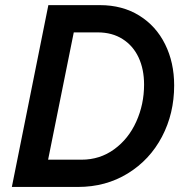

<svg xmlns="http://www.w3.org/2000/svg" viewBox="-20 -740 731 760"><path d="M171.4 -719.7H375.5Q464.4 -719.7 531 -678.5Q597.7 -637.2 633.5 -564.9Q669.4 -492.7 669.4 -401.9Q669.4 -290.5 621.1 -198.7Q572.8 -106.9 485.8 -53.5Q398.9 0 288.6 0H26.9ZM550.3 -405.3Q550.3 -465.8 528.6 -512.5Q506.8 -559.1 465.3 -585.4Q423.8 -611.8 366.7 -611.8H272L170.4 -107.9H302.7Q375.5 -107.9 432.1 -149.2Q488.8 -190.4 519.5 -258.8Q550.3 -327.1 550.3 -405.3Z"/></svg>

Font: Reddit Sans Chocolate SemiBold
Style: Italic
Weight: 600
Italic angle: -11.25°
Designer: Stephen Hutchings
Version: Version 1.013